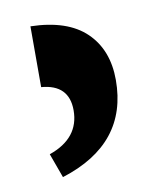

<svg xmlns="http://www.w3.org/2000/svg" viewBox="-51 -802 351 426"><g transform="rotate(-10 124.5 -589.0)"><path d="M45 -760V-623Q107 -618 107 -560Q107 -497 38 -473L58 -418Q211 -466 211 -610Q211 -678 169.5 -718Q128 -758 45 -760Z"/></g></svg>

Font: Noto Serif Armenian SemiCondensed Extra
Style: Regular
Weight: 800
Width: 4
Designer: Monotype Design Team
Foundry: Monotype Imaging Inc.
Version: Version 1.901